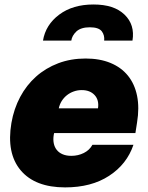

<svg xmlns="http://www.w3.org/2000/svg" viewBox="-20 -808 648 838"><path d="M29.8 -271.3Q40.5 -333.1 68 -384.8Q95.5 -436.4 137.4 -473.7Q179.3 -511 234 -531.8Q288.7 -552.6 353.7 -552.6Q415.5 -552.6 462.4 -533.2Q509.2 -513.8 538.5 -477.6Q567.8 -441.4 578.3 -389.6Q588.8 -337.7 578.1 -272.7L571 -227.3H216.3L214.5 -218.8Q211.3 -199.2 214.7 -182.5Q218 -165.8 227.8 -153.6Q237.6 -141.3 253.6 -134.6Q269.5 -127.8 291.2 -127.8Q321 -127.8 345.9 -140.3Q370.7 -152.7 383.5 -176.1H562.5Q533.7 -90.9 456 -40.5Q378.9 9.9 264.2 9.9Q133.2 9.9 70.3 -64.6Q7.5 -139.2 29.8 -271.3ZM238.6 -744.3Q297.6 -788.4 387.8 -788.4Q433.2 -788.4 466.6 -777.5Q500 -766.7 523.4 -744.3Q569.6 -699.9 558.2 -630.7H434.7Q437.1 -654.1 424.4 -671.2Q410.9 -688.9 372.2 -688.9Q333.8 -688.9 313.9 -671.2Q294 -652.3 291.2 -630.7H167.6Q179 -699.9 238.6 -744.3ZM236.5 -335.2H407.7Q413 -371.1 393.1 -392.8Q372.9 -414.8 336.6 -414.8Q318.5 -414.8 302 -408.9Q285.5 -403.1 272.2 -392.6Q258.9 -382.1 249.6 -367.5Q240.4 -353 236.5 -335.2Z"/></svg>

Font: Inter P Black
Style: Italic
Weight: 900
Italic angle: -9.40001°
Designer: Rasmus Andersson
Foundry: rsms
Version: Version 3.018;git-588b23468